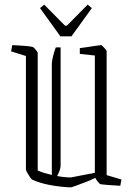

<svg xmlns="http://www.w3.org/2000/svg" viewBox="-20 -800 580 830"><path d="M92 -558 28 -578 33 -605Q56 -604 83 -602Q110 -600 122 -597Q125 -596 134 -585.5Q143 -575 143 -571V-63Q170 -51 204 -44V-525Q204 -534 208.5 -553.5Q213 -573 221 -595H242V-84Q242 -67 227 -39Q259 -33 287 -33L390 -53V-560L325 -567V-592Q334 -593 354.5 -596Q375 -599 394 -602Q413 -605 417 -605Q420 -605 430.5 -593.5Q441 -582 441 -579V-43L505 -24L500 3Q476 2 450.5 0Q425 -2 413 -4Q411 -5 403 -14.5Q395 -24 392 -31Q374 -22 350.5 -13Q327 -4 308 3Q289 10 285 10Q238 8 194 -0.5Q150 -9 118 -24Q116 -25 109.5 -34.5Q103 -44 97.5 -54Q92 -64 92 -67ZM241 -643 153 -765 171 -780 261 -689H269L359 -780L377 -765L289 -643Z"/></svg>

Font: Grenze Gotisch ExtraLight
Style: Regular
Weight: 200
Designer: Renata Polastri
Foundry: Omnibus-Type
Version: Version 1.001